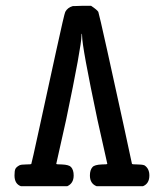

<svg xmlns="http://www.w3.org/2000/svg" viewBox="-20 -643 565 662"><path d="M52 -1Q30 -9 30 -38Q30 -54 33 -60.5Q36 -67 47 -73Q53 -76 70 -76Q88 -76 88 -78Q89 -79 117 -207.5Q145 -336 173.5 -466.5Q202 -597 205 -602Q213 -617 231 -622H236Q241 -622 249 -622.5Q257 -623 264 -623H294Q315 -609 319 -602Q321 -598 350 -467.5Q379 -337 407 -208Q435 -79 435 -78Q436 -76 454 -76Q470 -76 478 -73Q495 -62 495 -38Q495 -10 473 -1H313Q290 -10 290 -38Q290 -57 299 -67Q306 -75 331 -76Q350 -76 350 -78Q350 -79 344 -105Q338 -131 329 -172Q320 -213 316 -230Q263 -481 263 -520Q263 -526 262 -527Q261 -527 261 -521Q261 -484 208 -230Q204 -213 195 -172Q186 -131 180 -105Q174 -79 174 -78Q174 -76 193 -76Q218 -75 225 -67Q234 -57 234 -38Q234 -11 212 -1Z"/></svg>

Font: KaTeX_Typewriter
Style: Regular
Weight: 400
Version: Version 1.1; ttfautohint (v1.3)